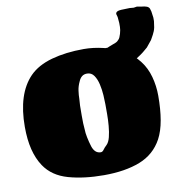

<svg xmlns="http://www.w3.org/2000/svg" viewBox="-95 -964 1028 1079"><g transform="rotate(-10 419.0 -424.5)"><path d="M412 26Q298 26 209.5 1Q121 -24 76 -91Q48 -133 34 -189Q20 -245 20 -318Q20 -506 110 -599Q157 -647 238 -669.5Q319 -692 422 -692Q476 -692 534.5 -678Q593 -664 644.5 -635.5Q696 -607 729 -563Q760 -523 774.5 -470Q789 -417 789 -361Q789 -284 778.5 -223Q768 -162 745 -119Q702 -40 617.5 -7Q533 26 412 26ZM416 -104Q426 -104 433.5 -115Q441 -126 455 -139Q468 -152 475 -179.5Q482 -207 485 -242Q488 -277 488 -309V-365Q488 -386 486 -417.5Q484 -449 477 -480Q470 -511 455.5 -532Q441 -553 416 -553Q398 -553 386.5 -543.5Q375 -534 368 -517Q356 -492 352.5 -466.5Q349 -441 349 -421Q347 -403 346.5 -382.5Q346 -362 346 -326Q346 -301 346.5 -281.5Q347 -262 349 -245Q349 -227 354.5 -200Q360 -173 368 -147Q382 -104 416 -104ZM540 -553V-676H555Q557 -677 566.5 -681Q576 -685 587 -689Q598 -693 601 -694Q612 -699 615 -702L623 -710Q631 -718 637.5 -740.5Q644 -763 644 -779V-802L641 -836L636 -854Q636 -867 655 -871Q666 -873 684.5 -873Q703 -873 716 -874L739 -872L758 -875L779 -871Q802 -869 813 -864.5Q824 -860 828 -851L833 -834L838 -798V-778L833 -743Q829 -723 818 -703Q807 -683 803 -676L773 -639L753 -622Q744 -614 728 -603Q712 -592 697.5 -583Q683 -574 676 -571L596 -557Z"/></g></svg>

Font: Sigmar
Style: Regular
Weight: 400
Designer: Vernon Adams
Foundry: Vernon Adams
Version: Version 1.000; ttfautohint (v1.8.4.7-5d5b);gftools[0.9.24]